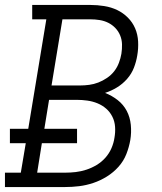

<svg xmlns="http://www.w3.org/2000/svg" viewBox="-33 -755 653 775"><path d="M-13 0V-58H51L71 -177H7V-235H81L154 -677H97V-735H332Q360 -735 388 -730.5Q416 -726 440 -714.5Q464 -703 483 -684Q502 -665 512.5 -640.5Q523 -616 524.5 -587.5Q526 -559 521 -531Q517 -506 507.5 -481.5Q498 -457 480 -436.5Q462 -416 439 -402Q416 -388 391 -380Q419 -369 442 -351Q465 -333 478.5 -307.5Q492 -282 495 -251Q498 -220 493 -190Q488 -161 477 -133Q466 -105 445.5 -82Q425 -59 398.5 -42.5Q372 -26 343.5 -16.5Q315 -7 286.5 -3.5Q258 0 229 0ZM290 -410Q308 -410 327 -412.5Q346 -415 364 -422Q382 -429 399 -440.5Q416 -452 428 -467.5Q440 -483 447 -501.5Q454 -520 457 -538Q460 -557 459.5 -576Q459 -595 452 -612Q445 -629 432.5 -642Q420 -655 404 -663Q388 -671 369.5 -674Q351 -677 332 -677H219L175 -410ZM229 -58Q251 -58 272.5 -60.5Q294 -63 315.5 -70Q337 -77 357 -89Q377 -101 392.5 -118.5Q408 -136 417 -157Q426 -178 429 -199Q433 -221 431.5 -243Q430 -265 420.5 -284Q411 -303 395.5 -316.5Q380 -330 360.5 -338Q341 -346 319.5 -349Q298 -352 276 -352H165L146 -235H278V-177H136L117 -58Z"/></svg>

Font: Iosevka Slab Light Extended
Style: Italic
Weight: 300
Width: 7
Italic angle: -9°
Monospace: yes
Designer: Belleve Invis
Foundry: Belleve Invis
Version: Version 11.1.0; ttfautohint (v1.8.3)